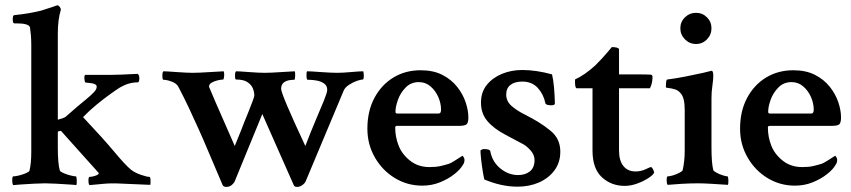

<svg xmlns="http://www.w3.org/2000/svg" viewBox="-20 -698 3228 728"><path d="M30.3 3.9Q26.4 0 26.4 -14.6Q26.4 -29.3 30.3 -29.3Q38.1 -29.3 52.2 -32.7Q66.4 -36.1 78.6 -41.5Q90.8 -46.9 91.8 -50.8Q98.6 -78.1 98.6 -122.1V-527.3Q98.6 -546.9 97.2 -563.5Q95.7 -580.1 93.8 -593.8Q89.8 -609.4 43 -609.4H34.2Q28.3 -609.4 28.3 -625Q28.3 -640.6 34.2 -640.6Q64.5 -643.6 91.8 -648.4Q119.1 -653.3 137.7 -658.2Q163.1 -666 179.7 -671.9Q196.3 -677.7 196.3 -677.7H198.2Q202.1 -677.7 206.1 -672.4Q210 -667 210.9 -662.1Q199.2 -624 199.2 -570.3V-244.1Q221.7 -250 228.5 -254.9Q249 -273.4 272.9 -293.5Q296.9 -313.5 307.6 -322.3Q325.2 -336.9 335.9 -348.1Q346.7 -359.4 346.7 -369.1Q346.7 -379.9 325.2 -382.8Q302.7 -384.8 302.7 -385.7Q299.8 -393.6 299.8 -403.3Q299.8 -413.1 303.7 -414.1H398.4Q412.1 -414.1 437.5 -415Q462.9 -416 502 -418Q508.8 -413.1 508.3 -399.4Q507.8 -385.7 502 -385.7Q467.8 -385.7 434.6 -366.2Q421.9 -358.4 397.5 -340.8Q373 -323.2 345.7 -300.8Q318.4 -278.3 294.9 -253.9Q373 -170.9 414.1 -121.6Q455.1 -72.3 476.6 -54.7Q491.2 -43 514.2 -35.2Q537.1 -27.3 546.9 -27.3Q550.8 -27.3 550.8 -10.7Q550.8 1 549.8 2.9L435.5 -2Q404.3 -3.9 372.1 -1Q339.8 2 319.3 3.9Q315.4 0 315.4 -13.7Q315.4 -27.3 319.3 -27.3Q329.1 -27.3 341.8 -31.7Q354.5 -36.1 354.5 -41Q354.5 -43 353.5 -43L210.9 -202.1L199.2 -199.2V-138.7Q199.2 -77.1 207 -50.8Q209 -46.9 221.2 -41.5Q233.4 -36.1 247.6 -32.7Q261.7 -29.3 267.6 -29.3Q270.5 -29.3 271 -15.1Q271.5 -1 269.5 3.9Q265.6 2.9 242.2 1.5Q218.8 0 192.4 -1.5Q166 -2.9 150.4 -2.9Q134.8 -2.9 108.4 -1.5Q82 0 59.1 1.5Q36.1 2.9 30.3 3.9Z M837.9 10.7Q828.1 10.7 824.2 3.9L771.5 -120.1Q751 -168.9 732.9 -209Q714.8 -249 696.8 -287.6Q678.7 -326.2 656.2 -369.1Q649.4 -381.8 630.9 -388.7Q612.3 -395.5 599.6 -395.5Q595.7 -395.5 595.7 -411.1Q595.7 -424.8 599.6 -427.7Q610.4 -427.7 649.4 -424.8Q689.5 -421.9 710.9 -421.9Q733.4 -421.9 777.3 -424.8L828.1 -427.7Q830.1 -423.8 830.1 -414.1Q830.1 -404.3 827.1 -396.5Q819.3 -396.5 806.2 -393.6Q793 -390.6 782.7 -384.8Q772.5 -378.9 772.5 -369.1Q772.5 -366.2 870.1 -144.5L895.5 -207Q898.4 -215.8 906.2 -234.9Q914.1 -253.9 922.9 -275.9Q931.6 -297.9 938 -314.9Q944.3 -332 944.3 -335.9Q944.3 -348.6 939 -362.3Q933.6 -376 918.9 -386.2Q904.3 -396.5 875 -396.5Q871.1 -396.5 871.1 -411.1Q871.1 -424.8 875 -427.7Q885.7 -427.7 923.8 -424.8Q960.9 -421.9 984.4 -421.9Q1005.9 -421.9 1047.9 -424.8L1097.7 -427.7Q1099.6 -423.8 1099.1 -409.7Q1098.6 -395.5 1095.7 -395.5Q1045.9 -395.5 1045.9 -361.3Q1045.9 -340.8 1137.7 -144.5Q1158.2 -198.2 1177.2 -242.7Q1196.3 -287.1 1208.5 -317.4Q1220.7 -347.7 1220.7 -357.4Q1220.7 -373 1209 -381.3Q1197.3 -389.6 1180.7 -392.6Q1164.1 -395.5 1150.4 -395.5H1146.5Q1142.6 -395.5 1142.1 -410.2Q1141.6 -424.8 1144.5 -427.7Q1157.2 -427.7 1196.3 -424.8Q1236.3 -421.9 1258.8 -421.9Q1279.3 -421.9 1311.5 -424.8Q1342.8 -427.7 1357.4 -427.7Q1358.4 -423.8 1358.9 -419.9Q1359.4 -416 1359.4 -411.1Q1359.4 -396.5 1355.5 -396.5Q1347.7 -396.5 1332.5 -391.1Q1317.4 -385.7 1302.7 -376Q1288.1 -366.2 1283.2 -354.5L1138.7 -9.8Q1134.8 -2 1125.5 4.4Q1116.2 10.7 1106.4 10.7Q1096.7 10.7 1093.8 3.9L974.6 -265.6L870.1 -10.7Q868.2 -4.9 859.4 2.9Q850.6 10.7 837.9 10.7Z M1581.1 5.9Q1524.4 5.9 1477.1 -22.9Q1429.7 -51.8 1401.4 -101.1Q1373 -150.4 1373 -210Q1373 -276.4 1399.4 -326.2Q1425.8 -376 1471.2 -403.8Q1516.6 -431.6 1575.2 -431.6Q1623 -431.6 1657.2 -414.1Q1691.4 -396.5 1713.4 -368.7Q1735.4 -340.8 1745.6 -310.1Q1755.9 -279.3 1755.9 -252.9Q1755.9 -231.4 1748.5 -226.1Q1741.2 -220.7 1718.8 -220.7H1485.4Q1478.5 -220.7 1478.5 -214.8Q1478.5 -178.7 1491.2 -146.5Q1503.9 -113.3 1534.7 -88.9Q1565.4 -64.5 1608.4 -64.5Q1633.8 -64.5 1650.4 -68.4Q1667 -72.3 1682.6 -77.1Q1690.4 -80.1 1702.1 -87.4Q1713.9 -94.7 1723.6 -101.1Q1733.4 -107.4 1733.4 -107.4Q1735.4 -106.4 1738.3 -101.6Q1741.2 -96.7 1741.2 -91.8Q1741.2 -81.1 1735.4 -73.2Q1725.6 -55.7 1702.6 -37.6Q1679.7 -19.5 1648.4 -6.8Q1617.2 5.9 1581.1 5.9ZM1485.4 -267.6H1643.6Q1652.3 -267.6 1652.3 -282.2Q1652.3 -305.7 1642.1 -329.6Q1631.8 -353.5 1612.8 -370.1Q1593.8 -386.7 1568.4 -386.7Q1538.1 -386.7 1518.1 -366.2Q1498 -345.7 1488.8 -319.3Q1479.5 -293 1479.5 -274.4Q1479.5 -267.6 1485.4 -267.6Z M1942.4 9.8Q1880.9 9.8 1816.4 -17.6Q1813.5 -29.3 1810.1 -50.8Q1806.6 -72.3 1804.2 -94.2Q1801.8 -116.2 1801.8 -127.9Q1808.6 -132.8 1815.4 -132.8Q1836.9 -132.8 1838.9 -125Q1846.7 -84 1877.4 -59.1Q1908.2 -34.2 1944.3 -34.2Q1971.7 -34.2 1989.3 -48.3Q2006.8 -62.5 2006.8 -90.8Q2006.8 -111.3 1991.2 -128.4Q1975.6 -145.5 1961.9 -152.3L1897.5 -186.5Q1852.5 -210 1828.1 -238.8Q1803.7 -267.6 1803.7 -308.6Q1803.7 -348.6 1825.7 -376Q1847.7 -403.3 1883.3 -418Q1918.9 -432.6 1960 -432.6Q2012.7 -432.6 2073.2 -416Q2078.1 -394.5 2080.6 -367.2Q2083 -339.8 2084 -306.6Q2084 -298.8 2071.3 -298.8Q2049.8 -298.8 2047.9 -306.6Q2041 -340.8 2019 -364.7Q1997.1 -388.7 1960 -388.7Q1931.6 -388.7 1915.5 -376Q1899.4 -363.3 1899.4 -339.8Q1899.4 -314.5 1918.9 -296.9Q1938.5 -279.3 1971.7 -262.7Q1997.1 -250 2021 -235.4Q2044.9 -220.7 2066.4 -203.1Q2104.5 -172.9 2104.5 -123Q2104.5 -82 2082.5 -52.2Q2060.5 -22.5 2023.9 -6.3Q1987.3 9.8 1942.4 9.8Z M2348.6 6.8Q2297.9 6.8 2262.2 -25.9Q2226.6 -58.6 2226.6 -127V-363.3H2167Q2160.2 -363.3 2160.2 -388.7Q2160.2 -396.5 2161.1 -397.5Q2180.7 -406.2 2199.2 -419.4Q2217.8 -432.6 2236.3 -449.2Q2264.6 -477.5 2282.2 -498.5Q2299.8 -519.5 2299.8 -519.5Q2304.7 -519.5 2309.6 -519Q2314.5 -518.6 2318.4 -517.6Q2327.1 -514.6 2327.1 -511.7V-416H2398.4Q2420.9 -416 2433.1 -415.5Q2445.3 -415 2446.3 -415Q2454.1 -415 2454.1 -406.2Q2454.1 -381.8 2444.3 -363.3H2327.1V-127.9Q2327.1 -88.9 2343.8 -68.4Q2360.4 -47.9 2389.6 -47.9Q2410.2 -47.9 2427.7 -56.2Q2445.3 -64.5 2447.3 -64.5Q2451.2 -65.4 2456.1 -55.7Q2460.9 -45.9 2460 -43Q2456.1 -34.2 2438 -22.5Q2419.9 -10.7 2396 -2Q2372.1 6.8 2348.6 6.8Z M2511.7 2.9Q2507.8 -1 2507.8 -15.6Q2507.8 -29.3 2511.7 -29.3Q2519.5 -29.3 2532.2 -33.2Q2544.9 -37.1 2556.2 -43Q2567.4 -48.8 2568.4 -52.7Q2572.3 -69.3 2574.2 -87.9Q2576.2 -106.4 2576.2 -125V-282.2Q2576.2 -328.1 2560.5 -344.7Q2551.8 -355.5 2538.6 -359.4Q2525.4 -363.3 2515.1 -364.3Q2504.9 -365.2 2504.9 -367.2Q2504.9 -396.5 2509.8 -396.5Q2541 -400.4 2578.6 -407.7Q2616.2 -415 2646.5 -421.9L2677.7 -429.7Q2684.6 -429.7 2684.6 -410.2Q2684.6 -397.5 2681.2 -373.5Q2677.7 -349.6 2677.7 -326.2V-140.6Q2677.7 -79.1 2684.6 -52.7Q2686.5 -48.8 2697.3 -43Q2708 -37.1 2720.7 -33.2Q2733.4 -29.3 2738.3 -29.3Q2741.2 -29.3 2741.7 -15.6Q2742.2 -2 2740.2 2.9Q2710 1 2678.7 -1Q2647.5 -2.9 2627 -2.9Q2596.7 -2.9 2564.9 -1Q2533.2 1 2511.7 2.9ZM2619.1 -531.2Q2594.7 -531.2 2577.1 -548.8Q2559.6 -566.4 2559.6 -590.8Q2559.6 -615.2 2577.1 -632.3Q2594.7 -649.4 2619.1 -649.4Q2643.6 -649.4 2660.6 -632.3Q2677.7 -615.2 2677.7 -590.8Q2677.7 -566.4 2660.6 -548.8Q2643.6 -531.2 2619.1 -531.2Z M2994.1 5.9Q2937.5 5.9 2890.1 -22.9Q2842.8 -51.8 2814.5 -101.1Q2786.1 -150.4 2786.1 -210Q2786.1 -276.4 2812.5 -326.2Q2838.9 -376 2884.3 -403.8Q2929.7 -431.6 2988.3 -431.6Q3036.1 -431.6 3070.3 -414.1Q3104.5 -396.5 3126.5 -368.7Q3148.4 -340.8 3158.7 -310.1Q3168.9 -279.3 3168.9 -252.9Q3168.9 -231.4 3161.6 -226.1Q3154.3 -220.7 3131.8 -220.7H2898.4Q2891.6 -220.7 2891.6 -214.8Q2891.6 -178.7 2904.3 -146.5Q2917 -113.3 2947.8 -88.9Q2978.5 -64.5 3021.5 -64.5Q3046.9 -64.5 3063.5 -68.4Q3080.1 -72.3 3095.7 -77.1Q3103.5 -80.1 3115.2 -87.4Q3127 -94.7 3136.7 -101.1Q3146.5 -107.4 3146.5 -107.4Q3148.4 -106.4 3151.4 -101.6Q3154.3 -96.7 3154.3 -91.8Q3154.3 -81.1 3148.4 -73.2Q3138.7 -55.7 3115.7 -37.6Q3092.8 -19.5 3061.5 -6.8Q3030.3 5.9 2994.1 5.9ZM2898.4 -267.6H3056.6Q3065.4 -267.6 3065.4 -282.2Q3065.4 -305.7 3055.2 -329.6Q3044.9 -353.5 3025.9 -370.1Q3006.8 -386.7 2981.4 -386.7Q2951.2 -386.7 2931.2 -366.2Q2911.1 -345.7 2901.9 -319.3Q2892.6 -293 2892.6 -274.4Q2892.6 -267.6 2898.4 -267.6Z"/></svg>

Font: Crimson Text SemiBold
Style: Regular
Weight: 600
Designer: Sebastian Kosch
Foundry: Sebastian Kosch
Version: Version 1.100; ttfautohint (v1.8.4)